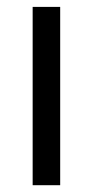

<svg xmlns="http://www.w3.org/2000/svg" viewBox="-20 -545 273 565"><path d="M76.1 0V-524.7H157.1V0Z"/></svg>

Font: Mona Sans ExtraLight
Style: Regular
Weight: 200
Designer: Deni Anggara
Foundry: GitHub
Version: Version 2.000